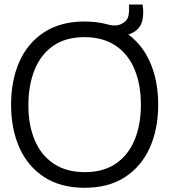

<svg xmlns="http://www.w3.org/2000/svg" viewBox="-20 -832 764 866"><path d="M561.5 -811.5H623Q629.5 -770.5 621.8 -738.5Q614 -706.5 584.5 -687.5Q561 -673 524 -670.5Q487 -668 453.5 -688.5V-724.5Q478.5 -717.5 495.5 -717Q512.5 -716.5 527.5 -724Q554.5 -737 559.2 -760.8Q564 -784.5 561.5 -811.5ZM361.5 15Q254 15 180 -32.8Q106 -80.5 68 -165Q30 -249.5 30 -360Q30 -470.5 68 -555Q106 -639.5 180 -687.2Q254 -735 361.5 -735Q469.5 -735 543.2 -687.2Q617 -639.5 655.2 -555Q693.5 -470.5 693.5 -360Q693.5 -249.5 655.2 -165Q617 -80.5 543.2 -32.8Q469.5 15 361.5 15ZM361.5 -55.5Q446 -55.5 502.5 -94Q559 -132.5 587.2 -201.2Q615.5 -270 615.5 -360Q615.5 -450 587.2 -518.5Q559 -587 502.5 -625.5Q446 -664 361.5 -664.5Q277 -664.5 221 -626Q165 -587.5 136.8 -518.8Q108.5 -450 108 -360Q107.5 -270 135.8 -201.8Q164 -133.5 220.5 -94.8Q277 -56 361.5 -55.5Z"/></svg>

Font: Manrope ExtraLight
Style: Regular
Weight: 400
Version: Version 4.504